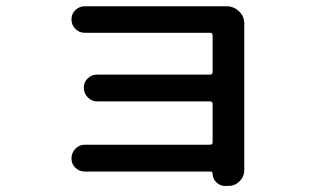

<svg xmlns="http://www.w3.org/2000/svg" viewBox="-20 -580 1040 623"><path d="M661.1 -110.4Q669.9 -110.4 669.9 -118.2V-243.2Q669.9 -251 661.1 -251H294.9Q277.3 -251 264.6 -264.2Q252 -277.3 252 -295.4Q252 -313.5 264.6 -325.7Q277.3 -337.9 294.9 -337.9H661.1Q669.9 -337.9 669.9 -346.7V-464.8Q669.9 -473.6 661.1 -473.6H254.9Q237.3 -473.6 224.6 -486.3Q211.9 -499 211.9 -517.1Q211.9 -535.2 224.6 -547.4Q237.3 -559.6 254.9 -559.6H714.8Q738.3 -559.6 755.4 -543.5Q772.5 -527.3 772.5 -503.9V-28.3Q772.5 -6.8 757.3 8.3Q742.2 23.4 720.7 23.4H710Q694.3 23.4 682.1 11.7Q669.9 0 669.9 -16.6Q669.9 -22.5 664.1 -23.4H254.9Q237.3 -23.4 224.6 -35.6Q211.9 -47.9 211.9 -65.9Q211.9 -84 224.6 -97.2Q237.3 -110.4 254.9 -110.4Z"/></svg>

Font: Rounded Mgen+ 2m medium
Style: Regular
Weight: 500
Designer: [Source Han Sans]
Ryoko NISHIZUKA  (kana & ideographs); Paul D. Hunt (Latin, Greek & Cyrillic); Wenlong ZHANG  (bopomofo
Version: Version 1.059.20150602